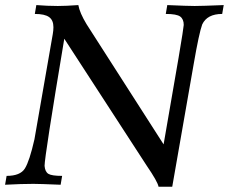

<svg xmlns="http://www.w3.org/2000/svg" viewBox="-46 -713 884 741"><path d="M618.7 7.8H565.9Q563 -11.2 519.5 -74.7L202.1 -563.5Q126 -108.4 126 -72.8Q127.9 -49.8 140.9 -42Q153.8 -34.2 193.8 -34.2L188 0Q105.5 -3.4 83 -3.4Q37.1 -3.4 -26.4 0L-20.5 -34.2Q32.2 -34.2 50 -62.7Q67.9 -91.3 86.9 -175.3L157.7 -581.5Q160.2 -596.2 160.2 -607.9Q160.2 -635.3 143.3 -647.2Q126.5 -659.2 88.4 -659.2L94.2 -693.4Q137.7 -689.9 177.2 -689.9Q208 -689.9 256.3 -693.4Q261.7 -663.1 288.1 -619.6L585.4 -155.8Q662.6 -596.7 663.1 -616.7Q663.1 -639.2 649.4 -649.2Q635.7 -659.2 593.8 -659.2L599.6 -693.4Q678.7 -689.9 705.1 -689.9Q732.4 -689.9 817.4 -693.4L811.5 -659.2Q753.4 -659.2 734.4 -618.7Q722.2 -585.4 701.7 -466.8Z"/></svg>

Font: Kelvinch
Style: Italic
Weight: 400
Italic angle: -10°
Designer: Paul James Miller
Foundry: High-Logic / Made with FontCreator
Version: Version 3.40;July 22, 2017;FontCreator 11.0.0.2388 64-bit